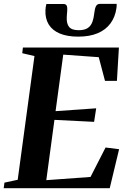

<svg xmlns="http://www.w3.org/2000/svg" viewBox="-34 -994 673 1014"><path d="M-14.5 0 -10.5 -29.5 59.5 -44.5 148 -698 83.5 -713 87 -743H594L583.5 -567H520.5L487.5 -692L300 -705.5L259.5 -407L474 -422L463 -350.5L253.5 -361L210.5 -42.5L444 -59.5L523.5 -215L595 -206L545.5 0ZM300.5 -973Q315 -973 318.8 -962.8Q322.5 -952.5 321 -936Q320.5 -928 319.5 -918.8Q318.5 -909.5 318.5 -902.5Q317 -869 331 -851.8Q345 -834.5 381.5 -834.5Q412.5 -834.5 429.5 -846Q446.5 -857.5 454 -878.8Q461.5 -900 464.5 -928.5Q466.5 -948.5 472.8 -961Q479 -973.5 493.5 -973.5H582Q582.5 -968.5 582.2 -963.2Q582 -958 581 -951.5Q574.5 -904.5 549.5 -870.5Q524.5 -836.5 481.8 -818.5Q439 -800.5 379.5 -800.5Q321 -800.5 281.8 -817Q242.5 -833.5 223.2 -865Q204 -896.5 206 -940Q206.5 -949 207.5 -957Q208.5 -965 211 -973Z"/></svg>

Font: Merriweather 96pt
Style: Bold Italic
Weight: 700
Italic angle: -7.8°
Version: Version 2.101